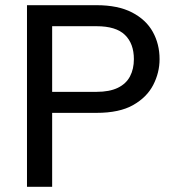

<svg xmlns="http://www.w3.org/2000/svg" viewBox="-20 -720 674 740"><path d="M84 0V-700H352Q435 -700 489 -672Q543 -644 569 -597Q595 -550 595 -492Q595 -440 570.5 -392.5Q546 -345 493 -315Q440 -285 352 -285H181V0ZM181 -366H352Q402 -366 434 -381.5Q466 -397 481 -425.5Q496 -454 496 -492Q496 -552 461.5 -585.5Q427 -619 352 -619H181Z"/></svg>

Font: Envelope Sans Variable
Style: Regular
Weight: 500
Designer: Andreas Rasmussen / Norman Anderson
Foundry: mail.de GmbH
Version: Version 1.150